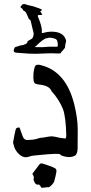

<svg xmlns="http://www.w3.org/2000/svg" viewBox="-20 -749 443 936"><path d="M106 17.6Q88.9 17.6 73.2 2.9Q50.8 -17.1 45.4 -47.9Q43.9 -50.8 43.9 -57.1L45.4 -63.5Q49.8 -90.3 56.2 -116.7Q58.1 -127.4 71.8 -127.4H75.2Q83 -106.9 90.3 -85.4Q96.7 -66.4 113.3 -66.4Q118.7 -66.4 122.6 -66.9Q146.5 -67.9 156.2 -71.3L163.1 -73.2Q170.9 -76.2 180.7 -77.6Q188.5 -77.6 194.8 -79.1Q222.2 -84.5 233.9 -84.5Q238.3 -84.5 250 -82Q269 -76.7 291 -74.7L299.8 -73.7L301.3 -77.6Q302.7 -81.5 303.2 -85.4Q301.3 -179.7 286.6 -218.3Q266.1 -267.1 231.4 -304.2Q221.7 -331.1 173.8 -336.4Q151.9 -338.4 147.2 -345.9Q142.6 -353.5 142.6 -371.1Q142.6 -397.9 146 -410.2Q149.9 -427.7 154.8 -430.7Q159.7 -433.6 165 -433.6Q170.9 -433.6 178.7 -431.6Q302.2 -401.4 342.3 -239.3Q358.9 -170.9 358.9 -119.1V-113.3Q358.4 -88.9 358.4 -25.4Q357.4 3.9 344.5 10.3Q331.5 16.6 318.4 16.6Q299.8 16.6 283.2 10.3Q275.9 7.8 274.2 5.1Q272.5 2.4 269.3 1.7Q266.1 1 249.5 1Q212.9 2.4 187 5.4Q169.4 7.3 145.5 9.3Q133.8 10.3 123 14.2Q114.3 17.6 106 17.6ZM187.5 166.5Q179.2 166.5 178.7 160.6Q178.2 157.7 169.9 150.4Q167 151.4 164.6 151.4Q150.9 151.4 145 131.3Q144.5 129.9 144 128.9Q143.6 127.9 143.6 127V126Q145 120.6 145 116.7Q145 109.4 137.7 98.1L170.9 54.2Q175.8 47.4 183.1 47.4Q185.5 47.4 201.2 52.7Q249.5 68.8 252.4 74.7Q255.4 80.6 255.4 85.4Q255.4 88.4 251 108.9Q248 123 243.7 137.2Q233.9 154.8 217.8 164.1Q214.8 163.6 211.4 163.6Q208 163.6 187.5 166.5ZM185.5 -519Q190.4 -519 200.7 -520Q217.3 -521.5 234.4 -521.5L250 -521Q253.9 -521 258.1 -521.2Q262.2 -521.5 262.2 -532.7V-533.7L261.7 -531.7Q261.7 -555.2 250 -559.6Q233.4 -565.4 223.1 -565.4Q216.8 -565.4 210.4 -563Q193.8 -563 155.8 -524.9L148.4 -519.5ZM105 -729Q104.5 -729 104.5 -728.5Q104.5 -726.1 143.6 -717.8Q178.2 -706.5 185.5 -701.2L176.3 -693.4Q179.7 -686.5 181.4 -685.1Q183.1 -683.6 186.5 -680.2Q184.1 -675.8 179.2 -675.8H174.3Q168 -675.8 165.5 -675.3Q164.1 -673.8 164.1 -671.9Q164.1 -669.4 165 -667.5Q184.1 -622.6 184.1 -599.1L183.6 -587.4L191.9 -588.9Q210.9 -594.7 230 -594.7Q285.6 -594.7 299.3 -559.6Q302.2 -554.2 302.2 -549.3Q302.2 -544.9 300.3 -540.5Q296.9 -525.9 296.9 -516.6Q289.6 -505.9 277.8 -494.1Q276.9 -490.2 275.1 -489.3Q273.4 -488.3 266.6 -488.3H261.7Q241.7 -489.3 229 -489.3L211.4 -488.8L156.2 -486.8Q119.6 -486.8 91.3 -489.7L59.1 -492.2Q46.9 -493.2 46.9 -502Q46.9 -506.8 49.8 -512.7Q51.8 -519.5 57.4 -520.5Q63 -521.5 67.9 -523.4Q75.2 -527.3 85 -528.1Q94.7 -528.8 105.5 -534.7Q114.3 -539.1 114.7 -548.3Q122.6 -553.2 130.9 -557.6Q139.2 -562 141.6 -570.3Q144 -578.6 144.5 -584.5Q144 -588.4 129.9 -646Q129.4 -651.4 123.5 -654.3Q119.6 -655.8 115.2 -669.4Q111.8 -678.2 106.9 -687.5Q102.5 -694.3 96.2 -696.8Q91.3 -697.8 91.1 -702.1Q90.8 -706.5 84.5 -709.5Q80.1 -711.9 80.1 -714.8Q80.1 -718.3 85.9 -723.1Q89.4 -726.6 90.3 -728.5Z"/></svg>

Font: Kurland
Style: Regular
Weight: 400
Designer: GGBot
Version: 0.22